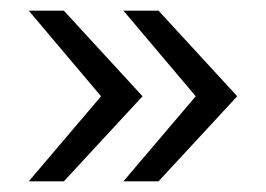

<svg xmlns="http://www.w3.org/2000/svg" viewBox="-20 -417 500 361"><path d="M212 -76 348 -236 212 -397H278L426 -236L278 -76ZM34 -76 170 -236 34 -397H100L248 -236L100 -76Z"/></svg>

Font: Mukta Vaani Light
Style: Regular
Weight: 300
Designer: Noopur Datye, Girish Dalvi, Yashodeep Gholap, Pallavi Karambelkar
Foundry: Ek Type
Version: Version 2.538;PS 1.000;hotconv 16.6.51;makeotf.lib2.5.65220;